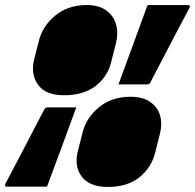

<svg xmlns="http://www.w3.org/2000/svg" viewBox="-66 -730 772 760"><path d="M277 -710Q326 -710 355 -688.5Q384 -667 393.5 -633Q403 -599 393 -559L374 -484Q359 -425 311.5 -389Q264 -353 188 -353Q115 -353 85 -394Q55 -435 69 -494L88 -569Q103 -628 153.5 -669Q204 -710 277 -710ZM403 -396Q432 -475 461 -554Q490 -633 518 -710H678Q690 -710 683 -697Q681 -693 669.5 -671.5Q658 -650 641 -618Q624 -586 605.5 -550Q587 -514 570 -482Q553 -450 542 -428.5Q531 -407 529 -403Q526 -396 517 -396ZM450 -347Q499 -347 528.5 -326.5Q558 -306 567.5 -273Q577 -240 567 -200L548 -125Q533 -66 485.5 -28Q438 10 361 10Q288 10 257.5 -31Q227 -72 242 -131L261 -206Q276 -265 326.5 -306Q377 -347 450 -347ZM236 -305Q207 -226 178 -147Q149 -68 120 9H-39Q-50 9 -44 -4Q-42 -8 -30.5 -29.5Q-19 -51 -2 -83.5Q15 -116 33.5 -151.5Q52 -187 69 -219.5Q86 -252 97 -273.5Q108 -295 110 -298Q115 -305 122 -305Z"/></svg>

Font: Recursive Sn Lnr St Blk
Style: Italic
Weight: 900
Italic angle: -15°
Version: Version 1.079;hotconv 1.0.112;makeotfexe 2.5.65598; ttfautoh